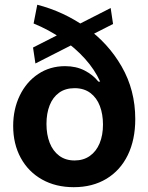

<svg xmlns="http://www.w3.org/2000/svg" viewBox="-20 -766 616 797"><path d="M127 -502.5 117.1 -568.7 439.4 -732.7 449.3 -666.4ZM34.7 -243.1Q34.7 -313 62.2 -369.7Q89.8 -426.5 138.7 -458.9Q187.6 -491.4 250.2 -491.4Q296 -491.4 331 -473.4Q365.9 -455.5 388.4 -427.3H395.7Q373.4 -476.9 332.6 -522.3Q291.8 -567.7 236.9 -605.3Q181.9 -643 119.5 -668.5L134.7 -746.3Q243 -718.5 335.6 -653.4Q428.3 -588.3 484.9 -490.1Q541.5 -391.9 541.5 -271.7Q541.5 -186.1 510.5 -122.3Q479.5 -58.6 421.8 -23.8Q364 11 286.1 11Q211.3 11 154.4 -21Q97.5 -53.1 66.1 -110.7Q34.7 -168.4 34.7 -243.1ZM407.5 -249.2Q407.5 -291.6 394.6 -325.8Q381.7 -360 355.2 -380Q328.6 -400 289.6 -400Q251.4 -400 225.4 -381.2Q199.3 -362.4 186.1 -328.9Q172.9 -295.3 172.9 -251.6Q172.9 -207.5 186.2 -173.3Q199.6 -139.1 225.8 -119.5Q252.1 -99.9 289.6 -99.9Q326.2 -99.9 352.8 -118.6Q379.4 -137.3 393.5 -171Q407.5 -204.8 407.5 -249.2Z"/></svg>

Font: Pretendard Variable
Style: Regular
Weight: 400
Designer: Base glyphs from Inter by Rasmus Andersson; Hangul glyphs from Noto Sans CJK(Source Han Sans) by Jang Soo-young and Kang
Foundry: Kil Hyung-jin
Version: Version 1.100;FEAKit 1.0